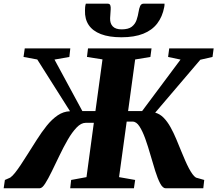

<svg xmlns="http://www.w3.org/2000/svg" viewBox="-44 -1000 1156 1020"><path d="M-24.5 0 -18 -44 10.5 -56.5Q22.5 -65 36.5 -82.8Q50.5 -100.5 66.8 -125Q83 -149.5 100 -176.5Q125.5 -216.5 151.2 -257.2Q177 -298 204.2 -332Q231.5 -366 262.2 -387Q293 -408 328 -409L154 -684L81 -697.5L87.5 -743H329.5L324.5 -697.5L245.5 -683.5L393.5 -410H463L500.5 -684.5L418 -697.5L423.5 -743H761L755 -697.5L674 -684L636.5 -410H711L915 -683.5L849 -697.5L855 -743H1091L1085 -697.5L1020 -682.5L780.5 -401.5Q805 -395 825 -374.8Q845 -354.5 861.5 -325Q878 -295.5 892.2 -261.5Q906.5 -227.5 920 -194Q930 -169.5 939.8 -147.2Q949.5 -125 959.2 -106.5Q969 -88 978.5 -75Q988 -62 997 -56.5L1041 -44L1036 0H835.5Q820.5 0 807 -25.5Q793.5 -51 780.8 -91.5Q768 -132 755.2 -177Q742.5 -222 728 -262.5Q713.5 -303 697 -328.5Q680.5 -354 660.5 -354H629L588.5 -59L674 -44L667.5 0H329L334 -44L415.5 -59L454.5 -347.5H411Q387 -347.5 363 -322.5Q339 -297.5 316 -257.8Q293 -218 271.8 -173.5Q250.5 -129 231.2 -89.5Q212 -50 196 -25Q180 0 167.5 0ZM527.5 -980.5Q539 -980.5 542 -971.8Q545 -963 544 -950.5Q544 -941 542.5 -926.5Q541 -912 541 -903Q540 -875.5 555 -859.8Q570 -844 602 -844Q638 -844 656 -858Q674 -872 681.5 -893.8Q689 -915.5 692.5 -938.5Q695 -955 700.5 -967.8Q706 -980.5 719 -980.5H830Q830 -976 829.8 -971.5Q829.5 -967 828.5 -962.5Q819 -911.5 791.5 -875.5Q764 -839.5 717 -820.8Q670 -802 601 -802Q535.5 -802 492 -818.8Q448.5 -835.5 427.2 -867.2Q406 -899 407.5 -944Q407.5 -952.5 408.2 -961.8Q409 -971 412 -980.5Z"/></svg>

Font: Merriweather 48pt Black
Style: Italic
Weight: 900
Italic angle: -7.8°
Version: Version 2.101